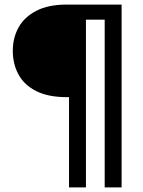

<svg xmlns="http://www.w3.org/2000/svg" viewBox="-20 -720 627 840"><path d="M282 100V-295H272Q191 -295 138.5 -321.5Q86 -348 61 -394Q36 -440 36 -497Q36 -555 61.5 -600.5Q87 -646 139.5 -673Q192 -700 272 -700H512V100H438V-634H356V100Z"/></svg>

Font: DVN - DM Sans
Style: Regular
Weight: 400
Designer: Colophon Foundry, Jonny Pinhorn
Foundry: Colophon Foundry
Version: Version 4.004;gftools[0.9.30]